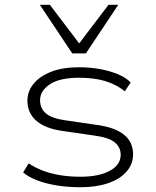

<svg xmlns="http://www.w3.org/2000/svg" viewBox="-20 -777 655 805"><path d="M317 8Q264 8 218 0.5Q172 -7 135.5 -21Q99 -35 77 -54L100 -92Q127 -74 160 -61.5Q193 -49 232.5 -42.5Q272 -36 317 -36Q395 -36 440.5 -61Q486 -86 486 -128Q486 -160 460.5 -180.5Q435 -201 373 -209L242 -228Q170 -238 132.5 -270.5Q95 -303 95 -355Q95 -394 120.5 -425.5Q146 -457 194 -476Q242 -495 312 -495Q357 -495 398.5 -487.5Q440 -480 474 -466Q508 -452 528 -431L503 -394Q479 -414 448.5 -427Q418 -440 384 -445.5Q350 -451 312 -451Q230 -451 189 -423.5Q148 -396 148 -357Q148 -323 172 -302Q196 -281 251 -273L381 -254Q460 -244 499 -213Q538 -182 538 -130Q538 -89 510.5 -57.5Q483 -26 433.5 -9Q384 8 317 8ZM283 -553 147 -757H189L312 -595L435 -757H476L340 -553Z"/></svg>

Font: Nunito Sans 10pt Expanded ExtraLight
Style: Regular
Weight: 250
Width: 7
Designer: Vernon Adams
Foundry: Vernon Adams
Version: Version 3.101;gftools[0.9.27]